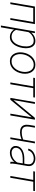

<svg xmlns="http://www.w3.org/2000/svg" viewBox="1654 -2232 781 4128"><g transform="rotate(90 2044.0 -167.5)"><path d="M470.2 -528.3 464.4 -492.2H140.1L145.5 -528.3ZM158.7 -528.3 67.9 0H29.3L120.1 -528.3ZM498 -528.3 406.7 0H368.2L459 -528.3Z M675.8 -425.8 566.9 203.1H528.3L654.8 -528.3H691.4ZM1011.2 -270 1009.8 -259.8Q1002 -213.4 984.4 -165.8Q966.8 -118.2 938 -78.4Q909.2 -38.6 868.2 -14.2Q827.1 10.3 772.5 9.8Q736.3 9.8 703.6 -3.2Q670.9 -16.1 646.2 -39.6Q621.6 -63 608.2 -95Q594.7 -127 596.7 -165L627.4 -348.6Q637.7 -387.7 659.7 -421.9Q681.6 -456.1 712.4 -482.7Q743.2 -509.3 780.8 -523.9Q818.4 -538.6 859.4 -538.1Q914.6 -537.6 947.8 -512.7Q981 -487.8 996.8 -447.5Q1012.7 -407.2 1015.1 -360.4Q1017.6 -313.5 1011.2 -270ZM970.7 -259.8 972.7 -270Q978 -305.2 977.5 -345.5Q977.1 -385.7 965.8 -421.1Q954.6 -456.5 928 -479.2Q901.4 -502 854 -502Q818.8 -502.4 786.4 -490Q753.9 -477.5 726.6 -455.6Q699.2 -433.6 679.2 -404.5Q659.2 -375.5 649.9 -341.3L619.1 -167.5Q616.7 -125 637.9 -93Q659.2 -61 694.1 -43.5Q729 -25.9 768.6 -25.9Q815.4 -25.4 850.3 -46.9Q885.3 -68.4 909.4 -103Q933.6 -137.7 948.5 -179Q963.4 -220.2 970.7 -259.8Z M1106.9 -254.4 1109.4 -272.9Q1117.2 -323.7 1138.7 -371.3Q1160.2 -418.9 1193.8 -456.8Q1227.5 -494.6 1272.9 -516.6Q1318.4 -538.6 1374 -538.1Q1429.2 -538.1 1468 -515.1Q1506.8 -492.2 1529.8 -454.3Q1552.7 -416.5 1560.8 -369.4Q1568.8 -322.3 1562.5 -273.4L1560.1 -254.9Q1552.2 -204.1 1530.8 -156.7Q1509.3 -109.4 1475.6 -71.5Q1441.9 -33.7 1396.7 -11.7Q1351.6 10.3 1295.9 9.8Q1240.7 9.8 1201.9 -12.9Q1163.1 -35.6 1140.1 -73.7Q1117.2 -111.8 1108.9 -158.7Q1100.6 -205.6 1106.9 -254.4ZM1148.4 -272.9 1145.5 -253.9Q1139.6 -214.4 1145 -174.1Q1150.4 -133.8 1168.2 -100.3Q1186 -66.9 1217.8 -46.4Q1249.5 -25.9 1295.9 -25.9Q1343.3 -25.4 1381.6 -45.2Q1419.9 -64.9 1448.7 -97.9Q1477.5 -130.9 1495.6 -171.9Q1513.7 -212.9 1521 -254.9L1523.9 -273.4Q1529.8 -313 1524.2 -353.3Q1518.6 -393.6 1501 -427.2Q1483.4 -460.9 1451.7 -481.7Q1419.9 -502.4 1373.5 -502.4Q1326.7 -502.9 1288.3 -483.2Q1250 -463.4 1221.2 -430.2Q1192.4 -397 1173.8 -356Q1155.3 -314.9 1148.4 -272.9Z M1881.3 -528.3 1790.5 0H1752L1842.8 -528.3ZM2076.7 -528.3 2071.3 -492.7H1650.9L1656.2 -528.3Z M2131.8 -66.9 2512.7 -527.8 2552.7 -528.3 2461.4 0H2422.9L2502.4 -459L2123.5 0H2084.5L2174.8 -528.3H2213.4Z M3062 -528.3 2970.7 0H2932.6L3023.4 -528.3ZM3006.3 -289.6 3002.4 -254.4Q2977.1 -240.2 2947.8 -230Q2918.5 -219.7 2888.4 -214.1Q2858.4 -208.5 2828.6 -208Q2762.2 -208 2722.9 -230.7Q2683.6 -253.4 2669.4 -297.6Q2655.3 -341.8 2665.5 -406.2L2686 -528.3H2724.1L2703.6 -406.2Q2695.3 -354.5 2704.3 -317.9Q2713.4 -281.2 2743.7 -262.2Q2773.9 -243.2 2829.6 -244.1Q2858.9 -244.6 2889.9 -250Q2920.9 -255.4 2950.9 -265.1Q2981 -274.9 3006.3 -289.6Z M3463.9 -97.2 3510.3 -370.1Q3517.1 -412.6 3503.4 -442.1Q3489.7 -471.7 3460.2 -487.1Q3430.7 -502.4 3389.2 -502.9Q3351.1 -502.9 3314.5 -489Q3277.8 -475.1 3250.5 -448.5Q3223.1 -421.9 3213.9 -383.3L3175.8 -383.8Q3182.1 -420.9 3203.1 -449.7Q3224.1 -478.5 3254.4 -498Q3284.7 -517.6 3319.8 -527.8Q3355 -538.1 3390.6 -538.1Q3441.9 -538.1 3480.2 -517.8Q3518.6 -497.6 3537.4 -460Q3556.2 -422.4 3548.3 -369.1L3503.9 -108.4Q3499.5 -83 3497.6 -56.9Q3495.6 -30.8 3500.5 -5.4L3500 0H3458.5Q3456.1 -24.4 3458 -48.8Q3460 -73.2 3463.9 -97.2ZM3510.7 -299.8 3506.8 -266.1H3384.3Q3351.6 -265.6 3315.2 -259.5Q3278.8 -253.4 3245.4 -239Q3211.9 -224.6 3188.2 -199.5Q3164.6 -174.3 3157.2 -136.2Q3151.9 -103 3165 -78.4Q3178.2 -53.7 3204.1 -40.3Q3230 -26.9 3261.2 -26.4Q3310.1 -25.9 3352.3 -43.7Q3394.5 -61.5 3428 -93.3Q3461.4 -125 3483.4 -167.5L3496.1 -138.7Q3480.5 -104.5 3455.6 -76.9Q3430.7 -49.3 3399.2 -30Q3367.7 -10.7 3332 -0.2Q3296.4 10.3 3258.3 9.8Q3215.8 9.3 3182.1 -8.3Q3148.4 -25.9 3130.6 -58.6Q3112.8 -91.3 3118.7 -135.7Q3125.5 -182.1 3151.6 -213.4Q3177.7 -244.6 3215.8 -263.7Q3253.9 -282.7 3297.1 -291.3Q3340.3 -299.8 3379.9 -299.8Z M3892.6 -528.3 3801.8 0H3763.2L3854 -528.3ZM4087.9 -528.3 4082.5 -492.7H3662.1L3667.5 -528.3Z"/></g></svg>

Font: Roboto ExtraLight
Style: Italic
Weight: 250
Designer: Christian Robertson
Foundry: Google
Version: Version 3.009; 2024